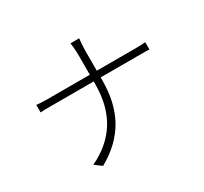

<svg xmlns="http://www.w3.org/2000/svg" viewBox="-158 -988 1316 1240"><g transform="rotate(-30 500.0 -368.5)"><path d="M553 -526V-675C553 -703 557 -750 559 -764H494C497 -750 501 -704 501 -675V-526H185C152 -526 118 -528 104 -530V-474C118 -476 152 -476 187 -476H501V-456C501 -238 407 -96 230 -11L281 27C469 -79 553 -233 553 -456V-476H842C868 -476 904 -476 916 -475V-529C904 -527 869 -526 843 -526Z"/></g></svg>

Font: Source Han Sans SC Light
Style: Regular
Weight: 300
Designer: Ryoko NISHIZUKA (kana & ideographs); Paul D. Hunt (Latin, Greek & Cyrillic); Wenlong ZHANG (bopomofo); Sandoll Communica
Foundry: Adobe Systems Incorporated
Version: Version 1.004;PS 1.004;hotconv 1.0.82;makeotf.lib2.5.63406